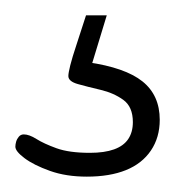

<svg xmlns="http://www.w3.org/2000/svg" viewBox="-20 -20 228 250"><path d="M93 210Q66 210 45 202.5Q24 195 12 186Q0 177 0 171Q0 168 1 164.5Q2 161 4.5 158Q7 155 11 155Q18 155 27.5 161Q37 167 53.5 173Q70 179 97 179Q116 179 128.5 174.5Q141 170 147 161Q153 152 153 139Q153 119 140.5 110Q128 101 111 97Q94 93 81.5 89.5Q69 86 69 79Q69 75 71.5 65Q74 55 79.5 38.5Q85 22 92 0H119L98 69L94 61Q143 68 165.5 86Q188 104 188 136Q188 159 176.5 176Q165 193 144 201.5Q123 210 93 210Z"/></svg>

Font: Asap Thin
Style: Regular
Weight: 250
Designer: Pablo Cosgaya
Foundry: Omnibus-Type
Version: Version 3.001